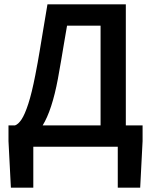

<svg xmlns="http://www.w3.org/2000/svg" viewBox="-20 -674 694 882"><path d="M246 -312Q219 -168 176 -98H442V-556H288Q280 -509 273.5 -471.5Q267 -434 261 -397Q255 -360 246 -312ZM133 0V188H30L19 -26V-98H49Q64 -103 79 -125.5Q94 -148 110 -197Q126 -246 142 -328Q154 -389 162 -438Q170 -487 178.5 -537.5Q187 -588 198 -654H558V-98H635V-26L624 188H521V0Z"/></svg>

Font: Source Sans Pro SemiBold
Style: Regular
Weight: 600
Designer: Paul D. Hunt
Foundry: Adobe Systems Incorporated
Version: Version 2.045;hotconv 1.0.109;makeotfexe 2.5.65596